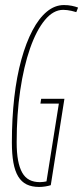

<svg xmlns="http://www.w3.org/2000/svg" viewBox="-20 -730 329 760"><path d="M135 10Q106 10 85.5 0Q65 -10 52 -31.5Q39 -53 33 -86.5Q27 -120 27 -166Q27 -261 36.5 -344Q46 -427 64.5 -494Q83 -561 108.5 -609.5Q134 -658 165.5 -684Q197 -710 233 -710Q250 -710 264.5 -707Q279 -704 289 -700L282 -682Q272 -685 263 -687Q254 -689 246 -690Q238 -691 230 -691Q191 -691 157.5 -650.5Q124 -610 99 -538.5Q74 -467 60 -372Q46 -277 46 -167Q46 -125 51.5 -95.5Q57 -66 68 -46.5Q79 -27 96.5 -18Q114 -9 138 -9Q145 -9 152 -10Q159 -11 164 -12L213 -320H140L143 -339H235L181 3Q172 6 159.5 8Q147 10 135 10Z"/></svg>

Font: Georama ExtraCondensed Thin
Style: Italic
Weight: 100
Width: 2
Italic angle: -9°
Designer: Jean-Baptiste Levee
Foundry: Production Type
Version: Version 1.001